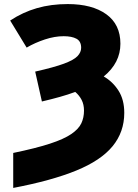

<svg xmlns="http://www.w3.org/2000/svg" viewBox="-20 -744 678 944"><path d="M45 8Q156 -15 225 -37.5Q294 -60 330.5 -85Q367 -110 380 -138Q393 -166 393 -200Q393 -230 381.5 -252.5Q370 -275 350 -292Q315 -279 274 -267.5Q233 -256 186 -245L153 -392Q246 -413 294.5 -431Q343 -449 361 -468Q379 -487 379 -509Q379 -541 356 -553.5Q333 -566 293 -566Q249 -566 200.5 -550Q152 -534 111 -510L30 -643Q92 -684 161.5 -704Q231 -724 313 -724Q433 -724 502.5 -674Q572 -624 572 -529Q572 -435 490 -368Q534 -343 562.5 -298.5Q591 -254 591 -189Q591 -95 533.5 -25Q476 45 355 94.5Q234 144 45 180Z"/></svg>

Font: Noto Sans Black
Style: Regular
Weight: 900
Designer: Monotype Design Team
Foundry: Monotype Imaging Inc.
Version: Version 2.007